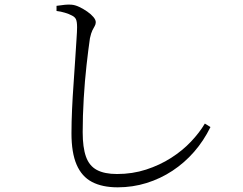

<svg xmlns="http://www.w3.org/2000/svg" viewBox="-20 -765 1040 822"><path d="M484 37Q418 37 374 14Q330 -9 308 -60Q286 -111 286 -194Q286 -242 288.5 -297Q291 -352 295 -407Q299 -462 302 -511Q305 -560 307.5 -596Q310 -632 310 -648Q310 -673 305 -683Q300 -693 287 -699Q276 -705 258 -710.5Q240 -716 222 -718V-740Q242 -743 257.5 -744.5Q273 -746 285 -745Q301 -744 319 -735.5Q337 -727 353.5 -715.5Q370 -704 380 -692Q390 -680 390 -670Q390 -661 385.5 -653.5Q381 -646 375.5 -635Q370 -624 365 -601Q358 -553 350.5 -486Q343 -419 338.5 -344Q334 -269 334 -199Q334 -134 348 -94.5Q362 -55 394.5 -37.5Q427 -20 481 -20Q547 -20 605.5 -39Q664 -58 712.5 -89Q761 -120 797.5 -158.5Q834 -197 857 -236L881 -221Q852 -162 811 -115Q770 -68 718.5 -34Q667 0 607.5 18.5Q548 37 484 37Z"/></svg>

Font: Noto Serif JP ExtraLight Light
Style: Regular
Weight: 300
Version: Version 2.003-H1;hotconv 1.1.1;makeotfexe 2.6.0